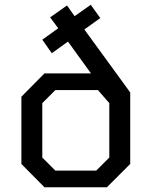

<svg xmlns="http://www.w3.org/2000/svg" viewBox="-20 -788 638 808"><path d="M167 0 70 -98V-381L167 -479H363L266 -613L198 -564L158 -621L225 -669L191 -715L262 -765L294 -720L362 -768L402 -712L335 -664L528 -399V-98L430 0ZM213 -70H385L440 -125V-354L392 -409H213L158 -354V-125Z"/></svg>

Font: Tomorrow
Style: Regular
Weight: 400
Designer: Tony de Marco, Monica Rizzolli
Foundry: Just in Type
Version: Version 2.002